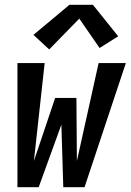

<svg xmlns="http://www.w3.org/2000/svg" viewBox="-20 -784 547 804"><path d="M53 0V-520H167L122 -110L211 -374H300L302 -110L393 -520H507L334 0H245L237 -262L142 0ZM186 -577 120 -638 271 -764H369L475 -632L397 -583L312 -706Z"/></svg>

Font: Iosevka SS04
Style: Bold Italic
Weight: 700
Italic angle: -9°
Monospace: yes
Designer: Belleve Invis
Foundry: Belleve Invis
Version: Version 19.0.0; ttfautohint (v1.8.4)